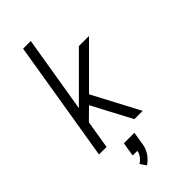

<svg xmlns="http://www.w3.org/2000/svg" viewBox="-299 -798 1098 1098"><g transform="rotate(-45 250.0 -248.5)"><path d="M26 0 147 -735H209L132 -269L383 -520H465L229 -284L379 0H312L241 -134L185 -240L115 -171L87 0ZM176 238 151 202Q168 192 180.5 175.5Q193 159 196 140H158L172 55H257L243 140Q238 169 220 195Q202 221 176 238Z"/></g></svg>

Font: Iosevka SS04 Light
Style: Italic
Weight: 300
Italic angle: -9°
Monospace: yes
Designer: Belleve Invis
Foundry: Belleve Invis
Version: Version 19.0.0; ttfautohint (v1.8.4)